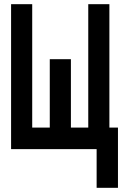

<svg xmlns="http://www.w3.org/2000/svg" viewBox="-20 -713 600 918"><path d="M442 185V0H33V-693H134V-103H218V-430H319V-103H402V-693H503V-103H544V185Z"/></svg>

Font: Ubuntu Sans Mono SemiBold
Style: Regular
Weight: 600
Monospace: yes
Designer: Dalton Maag Ltd
Foundry: Dalton Maag Ltd
Version: Version 1.006